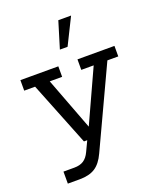

<svg xmlns="http://www.w3.org/2000/svg" viewBox="-145 -702 793 961"><g transform="rotate(-20 252.0 -221.5)"><path d="M112 171H48V107H106Q136 107 155.5 94.5Q175 82 188 54L223 -20L243 0H196L60 -341H2V-397H204V-341H138L249 -48L237 -46L372 -341H306V-397H503V-341H445L247 83Q225 131 193.5 151Q162 171 112 171ZM240 -473 283 -614H351L281 -473Z"/></g></svg>

Font: Rokkitt SemiBold
Style: Regular
Weight: 400
Version: Version 3.103